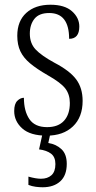

<svg xmlns="http://www.w3.org/2000/svg" viewBox="-20 -563 407 811"><path d="M177 10Q108 10 74 -20.5Q40 -51 40 -94Q40 -124 53 -137Q66 -150 81 -150Q81 -94 104 -60Q127 -26 179 -26Q226 -26 250.5 -53Q275 -80 275 -128Q275 -164 256 -189Q237 -214 182 -245Q135 -272 107 -295.5Q79 -319 66 -346.5Q53 -374 53 -412Q53 -474 91 -508.5Q129 -543 193 -543Q253 -543 284 -515.5Q315 -488 315 -451Q315 -399 272 -399Q272 -508 188 -508Q145 -508 125.5 -483.5Q106 -459 106 -421Q106 -380 130.5 -354Q155 -328 210 -298Q275 -264 302 -227.5Q329 -191 329 -137Q329 -68 288 -29Q247 10 177 10ZM160 228Q147 228 131 226Q115 224 100 218V183Q132 192 153 192Q181 192 197.5 177Q214 162 214 130Q214 100 195.5 86Q177 72 145 68L162 -9H195L184 41Q217 46 239.5 67Q262 88 262 129Q262 178 234.5 203Q207 228 160 228Z"/></svg>

Font: Noto Serif Tamil Condensed Light
Style: Regular
Weight: 300
Width: 3
Designer: Indian Type Foundry, Tom Grace, and the Monotype Design Team
Foundry: Monotype Imaging Inc.
Version: Version 2.004; ttfautohint (v1.8.4.7-5d5b)